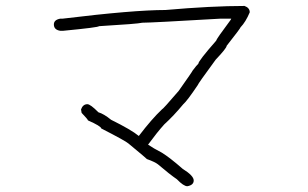

<svg xmlns="http://www.w3.org/2000/svg" viewBox="-20 -526 1040 649"><path d="M806.6 -505.9Q824.2 -499.5 824.2 -484.4Q810.5 -451.7 793 -433.6Q793 -430.7 746.1 -371.1Q746.1 -363.3 709 -324.2Q648.4 -241.7 648.4 -238.3Q612.3 -184.6 599.6 -173.8Q567.4 -134.8 535.2 -105.5Q511.7 -79.6 480.5 -37.1Q499 -24.4 527.3 -9.8Q554.2 6.8 597.7 44.9Q634.8 67.9 634.8 84Q634.8 99.6 613.3 103.5Q600.6 103.5 578.1 80.1Q553.2 63 513.7 29.3Q503.9 21.5 476.6 11.7Q476.6 10.7 414.1 -41Q404.3 -49.8 322.3 -91.8Q321.3 -99.6 277.3 -119.1Q277.3 -122.1 255.9 -144.5L253.9 -156.2Q260.3 -173.8 275.4 -173.8Q285.6 -173.8 312.5 -146.5Q331.1 -141.1 355.5 -121.1Q423.8 -87.4 449.2 -66.4Q492.7 -123.5 527.3 -156.2Q530.3 -156.2 584 -218.8Q630.9 -285.2 630.9 -287.1Q645.5 -306.6 650.4 -310.5Q650.4 -319.8 710.9 -388.7Q710.9 -393.6 759.8 -459L761.7 -462.9H724.6Q491.7 -449.2 460.9 -449.2Q445.8 -445.3 314.5 -437.5Q314.5 -433.6 193.4 -421.9H183.6Q162.1 -425.3 162.1 -443.4Q162.1 -459 183.6 -462.9H191.4Q431.6 -492.2 539.1 -492.2Q695.3 -505.9 806.6 -505.9Z"/></svg>

Font: CEF Fonts CJK Mono
Style: Regular
Weight: 400
Designer: PartyBoss (派对大魔王)
Version: Release 2.25